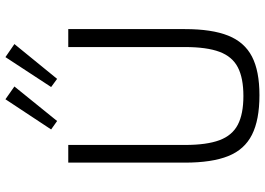

<svg xmlns="http://www.w3.org/2000/svg" viewBox="-154 -807 974 706"><g transform="rotate(-90 333.0 -454.0)"><path d="M579 -690V-261Q579 -162 555 -102Q531 -42 478 -14.5Q425 13 336 13Q245 13 190.5 -14.5Q136 -42 112 -102Q88 -162 88 -261V-690H153V-261Q153 -181 170.5 -134Q188 -87 227.5 -66.5Q267 -46 333 -46Q399 -46 438.5 -66.5Q478 -87 495.5 -134Q513 -181 513 -261V-690ZM321 -921 368 -888 241 -731 210 -753ZM476 -921 524 -888 396 -731 366 -753Z"/></g></svg>

Font: Exo 2 Light
Style: Regular
Weight: 300
Designer: Natanael Gama
Foundry: Natanael Gama
Version: Version 2.010